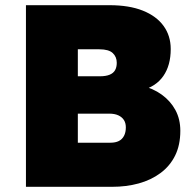

<svg xmlns="http://www.w3.org/2000/svg" viewBox="-20 -720 755 740"><path d="M80 0V-700H402Q478 -700 530.5 -679Q583 -658 610.5 -620Q638 -582 638 -531Q638 -468 609.5 -427Q581 -386 526 -372L523 -391Q569 -380 603 -355.5Q637 -331 656 -296Q675 -261 675 -216Q675 -161 655 -120.5Q635 -80 598.5 -53Q562 -26 514.5 -13Q467 0 412 0ZM280 -170H406Q425 -170 438 -176.5Q451 -183 458 -196.5Q465 -210 465 -229Q465 -246 457.5 -257.5Q450 -269 436 -275.5Q422 -282 401 -282H280ZM280 -426H365Q388 -426 402.5 -432Q417 -438 423.5 -449.5Q430 -461 430 -478Q430 -501 414.5 -515.5Q399 -530 363 -530H280Z"/></svg>

Font: Lexend Deca Black
Style: Regular
Weight: 900
Designer: Bonnie Shaver-Troup, Thomas Jockin
Foundry: Lexend
Version: Version 1.007